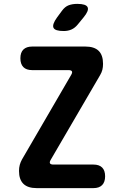

<svg xmlns="http://www.w3.org/2000/svg" viewBox="-20 -970 640 990"><path d="M169.1 0Q123.2 0 100.6 -22.3Q78 -44.5 78 -88.3Q78 -105.6 81.9 -119.8Q85.8 -134 93.2 -147.5L346.9 -583.7Q354.3 -596.1 350.7 -602.3Q347.2 -608.5 332.8 -608.5H145.5Q115.7 -608.5 100.4 -624.1Q85.1 -639.8 85.1 -669.6Q85.1 -699.4 100.7 -714.7Q116.4 -730 146.2 -730H420.2Q466.1 -730 488.7 -707.9Q511.3 -685.8 511.3 -640.6Q511.3 -624 507.8 -610Q504.2 -596 496.1 -582.5L241.7 -146.3Q234.3 -133.9 237.9 -127.7Q241.4 -121.5 255.8 -121.5H461.6Q491.4 -121.5 506.7 -106.2Q522 -90.9 522 -61.1Q522 -31.3 506.7 -15.7Q491.4 0 461.6 0ZM308.6 -810Q263.6 -810 255.8 -826.9Q248.1 -843.8 274.1 -880L299.3 -914.2Q314.9 -935.6 334 -942.8Q353.2 -950 378.6 -950Q423.9 -950 431.8 -932.6Q439.7 -915.2 411.3 -880.8L381 -843.8Q366.8 -826.2 348.9 -818.1Q330.9 -810 308.6 -810Z"/></svg>

Font: Maple Mono
Style: Regular
Weight: 400
Monospace: yes
Designer: subframe7536
Version: Version 7.300